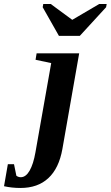

<svg xmlns="http://www.w3.org/2000/svg" viewBox="-151 -725 552 958"><path d="M-48.8 212.9Q-92.3 212.9 -130.9 204.1L-111.8 94.2H-81.1L-69.3 151.9Q-59.6 159.2 -47.4 159.2Q-22 159.2 -3.2 126.5Q15.6 93.8 25.9 34.7L104.5 -410.2L26.4 -426.8L31.7 -459H244.1L160.2 19Q143.1 114.7 90.3 163.8Q37.6 212.9 -48.8 212.9ZM381.3 -705.1 378.4 -689 247.1 -545.9H143.1L62 -689L64.9 -705.1H102.1L209.5 -626L344.2 -705.1Z"/></svg>

Font: Tinos
Style: Bold Italic
Weight: 700
Italic angle: -16.333°
Designer: Steve Matteson
Foundry: Monotype Imaging Inc.
Version: Version 1.23